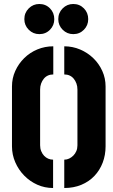

<svg xmlns="http://www.w3.org/2000/svg" viewBox="-20 -937 564 962"><path d="M347 -766Q316 -766 294 -788Q272 -810 272 -841Q272 -873 294 -895Q316 -917 347 -917Q379 -917 400.5 -895Q422 -873 422 -841Q422 -810 400.5 -788Q379 -766 347 -766ZM177 -766Q146 -766 124 -788Q102 -810 102 -841Q102 -873 124 -895Q146 -917 177 -917Q209 -917 230.5 -895Q252 -873 252 -841Q252 -810 230.5 -788Q209 -766 177 -766ZM302 5V-137Q315 -137 326.5 -142.5Q338 -148 347.5 -157.5Q357 -167 362.5 -180Q368 -193 368 -209V-488Q368 -505 363 -518.5Q358 -532 349.5 -542.5Q341 -553 329 -558.5Q317 -564 302 -564V-705Q344 -705 381.5 -689Q419 -673 447.5 -645.5Q476 -618 492.5 -581.5Q509 -545 509 -504V-204Q509 -160 494.5 -122Q480 -84 453 -55.5Q426 -27 387.5 -11Q349 5 302 5ZM246 5Q204 5 167 -11.5Q130 -28 101.5 -57Q73 -86 56.5 -124Q40 -162 40 -204V-504Q40 -545 56.5 -581.5Q73 -618 101.5 -646Q130 -674 167.5 -689.5Q205 -705 247 -705V-564Q232 -564 220 -558.5Q208 -553 199.5 -542.5Q191 -532 186 -518.5Q181 -505 181 -488V-209Q181 -193 186.5 -179.5Q192 -166 201 -156.5Q210 -147 221.5 -142Q233 -137 246 -137Z"/></svg>

Font: Stick No Bills ExtraBold
Style: Regular
Weight: 800
Version: Version 2.000